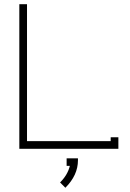

<svg xmlns="http://www.w3.org/2000/svg" viewBox="-20 -699 611 902"><path d="M293 44.9H346.2V54.2Q346.2 124 287.1 183.1L262.2 158.2Q298.3 122.1 308.1 80.1H293ZM106.9 -36.1H500V-54.2H536.1V0H70.8V-679.2H106.9Z"/></svg>

Font: RawengulkPcs
Style: Regular
Weight: 400
Version: Version 0.92